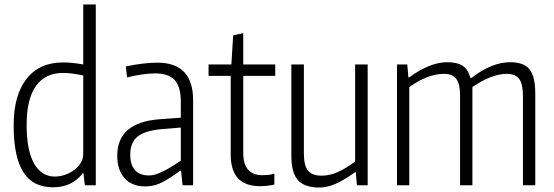

<svg xmlns="http://www.w3.org/2000/svg" viewBox="-20 -828 2475 858"><path d="M217 9Q127 9 84 -59Q41 -127 41 -268Q41 -402 98.5 -475.5Q156 -549 262 -549Q282 -549 302.5 -547Q323 -545 352 -540V-808H408V0H359L353 -54H350Q302 9 217 9ZM225 -39Q248 -39 271 -47Q294 -55 312 -68.5Q330 -82 341 -100.5Q352 -119 352 -140V-491Q321 -497 301 -499.5Q281 -502 261 -502Q182 -502 140.5 -443.5Q99 -385 99 -270Q99 -157 132 -98Q165 -39 225 -39Z M628 5Q570 5 537 -31.5Q504 -68 504 -132Q504 -280 691 -295L788 -302V-372Q788 -441 760.5 -470.5Q733 -500 673 -500Q648 -500 613 -495Q578 -490 548 -482L542 -531Q578 -539 616 -543.5Q654 -548 683 -548Q843 -548 843 -380V0H796L789 -65H785Q752 -40 712.5 -17.5Q673 5 628 5ZM646 -44Q664 -44 684 -51.5Q704 -59 723 -69.5Q742 -80 759 -91Q776 -102 788 -110V-258L702 -251Q627 -244 594.5 -217.5Q562 -191 562 -137Q562 -92 583 -68Q604 -44 646 -44Z M1142 4Q1011 4 1011 -137V-489H912V-540H1014L1022 -670L1067 -680V-540H1210V-489H1067V-144Q1067 -94 1089 -69.5Q1111 -45 1153 -45Q1164 -45 1179.5 -46.5Q1195 -48 1206 -52V-3Q1171 4 1142 4Z M1407 10Q1341 10 1311.5 -23Q1282 -56 1282 -131V-540H1338V-141Q1338 -88 1356.5 -65.5Q1375 -43 1417 -43Q1452 -43 1487 -58Q1522 -73 1567 -106V-540H1623V0H1575L1570 -58H1566Q1516 -22 1478.5 -6Q1441 10 1407 10Z M1754 -540H1800L1805 -482H1808Q1902 -550 1978 -550Q2023 -550 2047.5 -534Q2072 -518 2082 -480H2087Q2178 -550 2260 -550Q2321 -550 2346.5 -518Q2372 -486 2372 -409V0H2317V-399Q2317 -453 2300 -475.5Q2283 -498 2245 -498Q2211 -498 2172 -483Q2133 -468 2091 -439V0H2036V-399Q2036 -453 2019 -475.5Q2002 -498 1964 -498Q1892 -498 1809 -439V0H1754Z"/></svg>

Font: Encode Sans Compressed
Style: Light
Weight: 300
Designer: Pablo Impallari, Andres Torresi
Foundry: Pablo Impallari, Andres Torresi
Version: Version 1.000; ttfautohint (v1.00) -l 8 -r 50 -G 200 -x 14 -